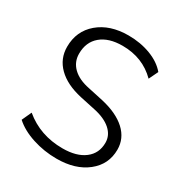

<svg xmlns="http://www.w3.org/2000/svg" viewBox="-171 -855 939 990"><g transform="rotate(30 298.0 -360.0)"><path d="M76.2 -132.8Q171.9 -52.7 305.7 -52.7Q388.7 -52.7 436 -88.9Q483.4 -125 483.4 -188.5Q483.4 -232.4 447.8 -264.2Q412.1 -295.9 346.7 -309.6L255.9 -329.1Q164.1 -349.6 114.3 -398.9Q64.5 -448.2 64.5 -518.6Q64.5 -612.3 132.3 -669.9Q200.2 -727.5 310.5 -727.5Q381.8 -727.5 442.4 -704.6Q502.9 -681.6 537.1 -640.6L510.7 -585.9Q430.7 -666 310.5 -666Q228.5 -666 182.1 -627Q135.7 -587.9 135.7 -518.6Q135.7 -469.7 170.4 -436Q205.1 -402.3 269.5 -389.6Q293 -383.8 359.4 -370.1Q453.1 -348.6 503.9 -301.8Q554.7 -254.9 554.7 -188.5Q554.7 -100.6 485.8 -45.9Q417 8.8 305.7 8.8Q230.5 8.8 161.6 -13.7Q92.8 -36.1 49.8 -75.2Z"/></g></svg>

Font: Min Sans Light
Style: Regular
Weight: 300
Designer: Jinseong-Kim, NotoSansCJK, Nunito
Foundry: Jinseong-Kim
Version: Version 1.400;Glyphs 3.1.2 (3151)